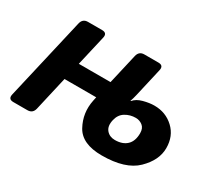

<svg xmlns="http://www.w3.org/2000/svg" viewBox="-102 -713 1035 922"><g transform="rotate(30 415.5 -252.0)"><path d="M37.1 0Q7.8 0 14.6 -29.3L119.6 -483.4Q126.5 -512.7 155.3 -512.7H233.4Q263.2 -512.7 256.3 -483.4L217.8 -316.4H393.6L432.1 -483.4Q439 -512.7 467.8 -512.7H545.9Q575.7 -512.7 568.8 -483.4L532.7 -325.7Q527.3 -302.7 521.5 -286.6H523.9Q540 -306.6 573 -315.4Q606 -324.2 633.3 -324.2Q696.3 -324.2 740.2 -283.2Q784.2 -242.2 784.2 -175.3Q784.2 -108.4 723.6 -49.3Q663.1 9.8 532.7 9.8Q422.9 9.8 386.7 -56.4Q350.6 -122.6 366.2 -197.8L370.6 -218.8H194.8L151.4 -29.3Q144.5 0 115.2 0ZM494.6 -164.1Q485.8 -127 503.2 -106.4Q520.5 -85.9 550.3 -85.9Q592.3 -85.9 616 -108.4Q639.6 -130.9 639.6 -174.8Q639.6 -202.6 622.8 -215.6Q606 -228.5 585.4 -228.5Q553.7 -228.5 528.1 -212.9Q502.4 -197.3 494.6 -164.1Z"/></g></svg>

Font: Istok
Style: Bold Italic
Weight: 700
Italic angle: -13°
Designer: Andrey V. Panov
Foundry: Andrey V. Panov
Version: Version 1.0.3